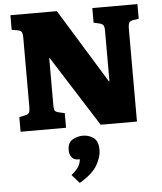

<svg xmlns="http://www.w3.org/2000/svg" viewBox="-65 -756 971 1149"><g transform="rotate(-5 420.5 -182.0)"><path d="M41 0V-88L75 -95Q93 -98 99.5 -107.5Q106 -117 106 -146V-558Q106 -585 99.5 -594.5Q93 -604 73 -607L41 -612V-700H320L594 -254L597 -255V-558Q597 -583 590 -592Q583 -601 564 -605L533 -612V-700H804V-612L771 -607Q753 -604 746.5 -594Q740 -584 740 -556V0H522L253 -424L250 -423V-142Q250 -114 256.5 -106.5Q263 -99 282 -95L314 -88V0ZM367 336 322 285Q353 259 365 239.5Q377 220 380 195H370Q344 195 331 177.5Q318 160 318 136Q318 90 347 73Q376 56 410 56Q446 56 474 76.5Q502 97 502 150Q502 191 474 240.5Q446 290 367 336Z"/></g></svg>

Font: Literata 12pt ExtraBold
Style: Regular
Weight: 800
Designer: Latin by Veronika Burian and Jose Scaglione. Greek by Irene Vlachou. Cyrillic by Vera Evstafieva.
Foundry: TypeTogether
Version: Version 3.002